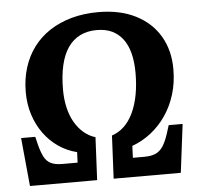

<svg xmlns="http://www.w3.org/2000/svg" viewBox="-51 -770 851 823"><g transform="rotate(-5 374.0 -358.5)"><path d="M45 0 25 -208H86L94 -175Q102 -143 112.5 -122Q123 -101 141.5 -91.5Q160 -82 191 -82H257L259 -127Q215 -138 179 -163Q143 -188 117 -224Q91 -260 76.5 -305Q62 -350 62 -402Q62 -459 77.5 -508Q93 -557 122 -595.5Q151 -634 192.5 -661Q234 -688 286.5 -702.5Q339 -717 401 -717Q495 -717 562.5 -682.5Q630 -648 665.5 -587Q701 -526 701 -446Q701 -387 685.5 -337Q670 -287 642.5 -247Q615 -207 578 -178Q541 -149 497 -133L495 -82H543Q574 -82 593 -90.5Q612 -99 625 -119Q638 -139 649 -173L660 -208H720L694 0H405L414 -185Q444 -195 467 -217Q490 -239 506 -273Q522 -307 530 -350Q538 -393 538 -444Q538 -491 528.5 -528Q519 -565 500 -590Q481 -615 453.5 -628Q426 -641 388 -641Q347 -641 316 -625.5Q285 -610 264 -579.5Q243 -549 232.5 -503.5Q222 -458 222 -399Q222 -357 230.5 -321Q239 -285 255 -257.5Q271 -230 293.5 -211Q316 -192 343 -184L334 0Z"/></g></svg>

Font: Literata 18pt
Style: Bold Italic
Weight: 700
Italic angle: -2°
Designer: Latin by Veronika Burian and Jose Scaglione. Greek by Irene Vlachou. Cyrillic by Vera Evstafieva
Foundry: TypeTogether
Version: Version 3.103;gftools[0.9.29]